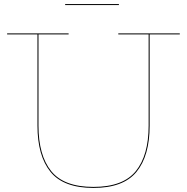

<svg xmlns="http://www.w3.org/2000/svg" viewBox="-20 -916 918 943"><path d="M863 -752V-747H715V-299Q715 -151 650.5 -72Q586 7 439 7Q292 7 228 -72Q164 -151 164 -299V-747H15V-752H317V-747H169V-299Q169 -153 231.5 -75.5Q294 2 439 2Q584 2 647 -75.5Q710 -153 710 -299V-747H561V-752ZM564 -891H300V-896H564Z"/></svg>

Font: Hepta Slab Hairline
Style: Regular
Weight: 400
Designer: Michael LaGattuta
Foundry: Michael LaGattuta
Version: Version 1.100; ttfautohint (v1.8) -l 8 -r 50 -G 200 -x 14 -D